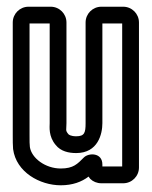

<svg xmlns="http://www.w3.org/2000/svg" viewBox="-20 -521 453 572"><path d="M285 -31C285 -67 244 -66 230 -52C211 -33 199 -19 161 -19C115 -19 74 -50 69 -83C68 -90 68 -101 68 -118V-451H128V-154C128 -143 124 -115 146 -89C161 -70 185 -65 207 -65C272 -65 285 -122 285 -154V-451H344V-25H285ZM394 -22V-454C394 -480 373 -501 347 -501H282C256 -501 235 -480 235 -454V-154C235 -126 232 -115 207 -115C191 -115 185 -120 184 -121C174 -133 178 -133 178 -154V-454C178 -480 157 -501 131 -501H65C39 -501 18 -480 18 -454V-118C18 -101 18 -89 19 -77C28 -8 99 31 161 31C196 31 223 21 244 5C244 5 247 10 249 12C257 20 269 25 282 25H347C373 25 394 4 394 -22Z"/></svg>

Font: DIN Rundschrift
Style: MittelKont
Weight: 400
Version: Version 1.027